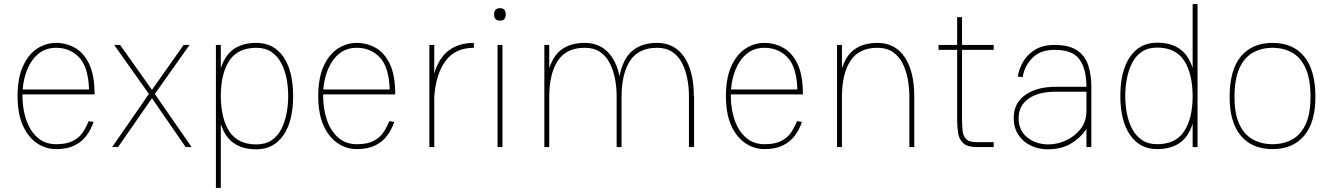

<svg xmlns="http://www.w3.org/2000/svg" viewBox="-20 -720 6517 940"><path d="M414 -127 438 -123Q426 -86 403 -55.5Q380 -25 344 -7.5Q308 10 255 10Q204 10 161 -19Q118 -48 92 -105.5Q66 -163 66 -250Q66 -337 92 -395Q118 -453 161 -481.5Q204 -510 255 -510Q304 -510 347 -486Q390 -462 416.5 -407Q443 -352 443 -258H90Q90 -254 90 -250Q90 -190 107.5 -136Q125 -82 162 -48Q199 -14 255 -14Q307 -14 338 -30.5Q369 -47 386 -73Q403 -99 414 -127ZM255 -486Q204 -486 169 -457.5Q134 -429 114.5 -382.5Q95 -336 91 -282H416Q412 -393 367 -439.5Q322 -486 255 -486Z M529 0 709 -260 539 -500H568L724 -280L879 -500H908L738 -260L918 0H889L724 -239L558 0Z M1061 200H1037V-500H1061V-386Q1082 -451 1125.5 -480.5Q1169 -510 1235 -510Q1321 -510 1368 -441Q1415 -372 1415 -250V-249Q1415 -127 1367.5 -58Q1320 11 1235 11Q1169 11 1125.5 -18.5Q1082 -48 1061 -113ZM1235 -486Q1144 -486 1102.5 -422.5Q1061 -359 1061 -249Q1062 -138 1103.5 -75.5Q1145 -13 1235 -13Q1280 -13 1310 -33.5Q1340 -54 1357.5 -88.5Q1375 -123 1383 -165Q1391 -207 1391 -249Q1391 -293 1383 -335Q1375 -377 1357 -411Q1339 -445 1309 -465.5Q1279 -486 1235 -486Z M1886 -127 1910 -123Q1898 -86 1875 -55.5Q1852 -25 1816 -7.5Q1780 10 1727 10Q1676 10 1633 -19Q1590 -48 1564 -105.5Q1538 -163 1538 -250Q1538 -337 1564 -395Q1590 -453 1633 -481.5Q1676 -510 1727 -510Q1776 -510 1819 -486Q1862 -462 1888.5 -407Q1915 -352 1915 -258H1562Q1562 -254 1562 -250Q1562 -190 1579.5 -136Q1597 -82 1634 -48Q1671 -14 1727 -14Q1779 -14 1810 -30.5Q1841 -47 1858 -73Q1875 -99 1886 -127ZM1727 -486Q1676 -486 1641 -457.5Q1606 -429 1586.5 -382.5Q1567 -336 1563 -282H1888Q1884 -393 1839 -439.5Q1794 -486 1727 -486Z M2082 0V-500H2106V-360Q2129 -438 2178.5 -474Q2228 -510 2300 -510V-486Q2209 -486 2161.5 -422Q2114 -358 2106 -245V0Z M2399 -649Q2399 -680 2428 -680Q2456 -680 2456 -649Q2456 -619 2428 -619Q2399 -619 2399 -649ZM2416 -500H2440V0H2416Z M2645 0V-500H2669V-386Q2690 -451 2733.5 -480.5Q2777 -510 2843 -510Q2910 -510 2953.5 -467.5Q2997 -425 3013 -347Q3030 -433 3076 -471.5Q3122 -510 3197 -510Q3283 -510 3330 -440.5Q3377 -371 3377 -249H3378V0H3353V-249Q3353 -292 3345 -334Q3337 -376 3319.5 -410.5Q3302 -445 3272 -465.5Q3242 -486 3197 -486Q3106 -486 3064.5 -422Q3023 -358 3023 -245V0H2999V-249Q2999 -292 2991 -334Q2983 -376 2965.5 -410.5Q2948 -445 2918 -465.5Q2888 -486 2843 -486Q2752 -486 2710.5 -422Q2669 -358 2669 -245V0Z M3882 -127 3906 -123Q3894 -86 3871 -55.5Q3848 -25 3812 -7.5Q3776 10 3723 10Q3672 10 3629 -19Q3586 -48 3560 -105.5Q3534 -163 3534 -250Q3534 -337 3560 -395Q3586 -453 3629 -481.5Q3672 -510 3723 -510Q3772 -510 3815 -486Q3858 -462 3884.5 -407Q3911 -352 3911 -258H3558Q3558 -254 3558 -250Q3558 -190 3575.5 -136Q3593 -82 3630 -48Q3667 -14 3723 -14Q3775 -14 3806 -30.5Q3837 -47 3854 -73Q3871 -99 3882 -127ZM3723 -486Q3672 -486 3637 -457.5Q3602 -429 3582.5 -382.5Q3563 -336 3559 -282H3884Q3880 -393 3835 -439.5Q3790 -486 3723 -486Z M4078 0V-500H4102V-386Q4123 -451 4166.5 -480.5Q4210 -510 4276 -510Q4362 -510 4409 -440.5Q4456 -371 4456 -249V0H4432V-249Q4432 -292 4424 -334Q4416 -376 4398.5 -410.5Q4381 -445 4351 -465.5Q4321 -486 4276 -486Q4185 -486 4143.5 -422Q4102 -358 4102 -245V0Z M4575 -500H4666V-636H4690V-500H4845V-476H4690V-136Q4690 -108 4692.5 -82Q4695 -56 4709.5 -40Q4724 -24 4760 -24H4845V0H4761Q4717 0 4696.5 -18.5Q4676 -37 4671 -67.5Q4666 -98 4666 -135V-476H4575Z M5108 11Q5064 11 5026 -7.5Q4988 -26 4965.5 -60.5Q4943 -95 4943 -142Q4943 -216 5000 -255.5Q5057 -295 5148 -295H5299Q5299 -382 5265 -429Q5231 -476 5143 -476Q5073 -476 5034 -436Q4995 -396 4987 -342L4963 -345Q4969 -384 4990 -419.5Q5011 -455 5049 -477.5Q5087 -500 5143 -500Q5215 -500 5254 -473Q5293 -446 5308 -399.5Q5323 -353 5323 -295V0H5299V-88Q5269 -44 5222.5 -16.5Q5176 11 5108 11ZM5113 -13Q5157 -13 5200 -33Q5243 -53 5271 -89.5Q5299 -126 5299 -178V-271H5150Q5063 -271 5015 -236.5Q4967 -202 4967 -142Q4967 -81 5009.5 -47Q5052 -13 5113 -13Z M5645 -511Q5711 -511 5754.5 -481.5Q5798 -452 5819 -387V-700H5843V0H5819V-114Q5798 -49 5754.5 -19.5Q5711 10 5645 10Q5560 10 5512.5 -59.5Q5465 -129 5465 -250V-251Q5465 -373 5512.5 -442Q5560 -511 5645 -511ZM5645 -487Q5600 -487 5570 -466.5Q5540 -446 5522.5 -411.5Q5505 -377 5497 -335Q5489 -293 5489 -251Q5489 -207 5497 -165Q5505 -123 5523 -89Q5541 -55 5571 -34.5Q5601 -14 5645 -14Q5736 -14 5777.5 -77.5Q5819 -141 5819 -251Q5818 -362 5776.5 -424.5Q5735 -487 5645 -487Z M6000 -245Q6000 -377 6055 -443.5Q6110 -510 6210 -510Q6310 -510 6365 -443.5Q6420 -377 6420 -245Q6420 -121 6365 -55.5Q6310 10 6210 10Q6110 10 6055 -55.5Q6000 -121 6000 -245ZM6210 -14Q6264 -14 6306 -37Q6348 -60 6372 -111Q6396 -162 6396 -245Q6396 -333 6372 -386Q6348 -439 6306 -462.5Q6264 -486 6210 -486Q6157 -486 6114.5 -462.5Q6072 -439 6048 -386Q6024 -333 6024 -245Q6024 -162 6048 -111Q6072 -60 6114.5 -37Q6157 -14 6210 -14Z"/></svg>

Font: Haskoy Thin
Style: Regular
Weight: 100
Designer: Ertekin Erdin
Foundry: Ertekin Erdin
Version: Version 2.000; ttfautohint (v1.8.4.7-5d5b)